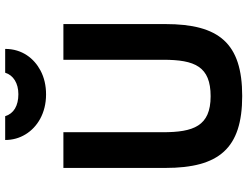

<svg xmlns="http://www.w3.org/2000/svg" viewBox="-127 -814 956 742"><g transform="rotate(-90 351.0 -443.0)"><path d="M350 -107C234.4 -107 211 -173.7 211 -292V-676H73V-282C73 -74.8 148.2 15 351 15C555.1 15 629 -74.6 629 -282V-676H491V-290C491 -167.9 464.8 -107 350 -107ZM358 -850C313.1 -850 283 -868 273 -901H181C181 -872.3 188.3 -846 203 -822C230.8 -776.4 285.1 -743 357 -743C391.7 -743 422.5 -750.2 449.5 -764.5C496 -789.2 533 -835.2 533 -901H441C431.3 -869.3 400.3 -850 358 -850Z"/></g></svg>

Font: Fog Sans
Style: Bold
Weight: 700
Foundry: Intel Corporation
Version: Version 1.00